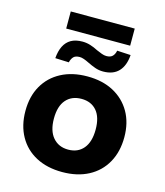

<svg xmlns="http://www.w3.org/2000/svg" viewBox="-121 -907 865 1009"><g transform="rotate(15 311.5 -402.5)"><path d="M312 11Q230 11 169.5 -21Q109 -53 76 -112Q43 -171 43 -250Q43 -329 76 -387Q109 -445 169.5 -477Q230 -509 312 -509Q394 -509 454 -477Q514 -445 547.5 -387Q581 -329 581 -250Q581 -171 548 -112Q515 -53 454.5 -21Q394 11 312 11ZM312 -111Q365 -111 395 -147Q425 -183 425 -250Q425 -317 395 -352Q365 -387 312 -387Q259 -387 228.5 -352Q198 -317 198 -250Q198 -183 229 -147Q260 -111 312 -111ZM138 -723V-816H486V-723ZM197 -555 123 -558Q126 -597 139.5 -624Q153 -651 177.5 -665Q202 -679 239 -679Q261 -679 282 -672.5Q303 -666 324 -655Q340 -648 353.5 -643Q367 -638 379 -638Q401 -638 412 -649Q423 -660 427 -680L501 -676Q497 -618 467.5 -586.5Q438 -555 383 -555Q360 -555 339 -562.5Q318 -570 298 -580Q282 -588 269 -592.5Q256 -597 246 -597Q223 -597 212.5 -586Q202 -575 197 -555Z"/></g></svg>

Font: Nunito Sans 9pt ExtraBold
Style: Regular
Weight: 800
Version: Version 3.101;gftools[0.9.27]